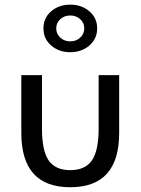

<svg xmlns="http://www.w3.org/2000/svg" viewBox="-20 -787 602 822"><path d="M71.3 -217.8V-465.3H159.7V-236.3Q159.7 -142.1 188.2 -100.3Q216.8 -58.6 280.8 -58.6Q344.7 -58.6 373.5 -100.3Q402.3 -142.1 402.3 -236.3V-465.3H490.2V-217.8Q490.2 14.6 280.8 14.6Q71.3 14.6 71.3 -217.8ZM362.8 -592.3Q329.6 -563.5 280.8 -563.5Q231.9 -563.5 199 -592.3Q166 -621.1 166 -665.5Q166 -710 199 -738.5Q231.9 -767.1 280.8 -767.1Q329.6 -767.1 362.8 -738.5Q396 -710 396 -665.5Q396 -621.1 362.8 -592.3ZM238 -704.8Q220.7 -689 220.7 -665.5Q220.7 -642.1 238 -626Q255.4 -609.9 280.8 -609.9Q306.2 -609.9 323.5 -626Q340.8 -642.1 340.8 -665.5Q340.8 -689 323.5 -704.8Q306.2 -720.7 280.8 -720.7Q255.4 -720.7 238 -704.8Z"/></svg>

Font: Spartan MB Med
Style: Regular
Weight: 500
Designer: Matt Bailey, Mirko Velimirovic
Foundry: Matt Bailey
Version: Version 1.005